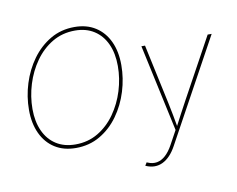

<svg xmlns="http://www.w3.org/2000/svg" viewBox="-95 -865 1482 1201"><g transform="rotate(-10 645.5 -264.5)"><path d="M328.6 9.8Q251 9.8 195.3 -25.6Q139.6 -61 109.6 -125.2Q79.6 -189.5 79.6 -275.4Q79.6 -359.9 105.2 -441.9Q130.9 -523.9 179.2 -590.6Q227.5 -657.2 295.7 -697.3Q363.8 -737.3 449.2 -737.3Q526.4 -737.3 582 -701.9Q637.7 -666.5 667.5 -602.5Q697.3 -538.6 697.3 -452.1Q697.3 -368.2 671.9 -285.9Q646.5 -203.6 598.6 -137Q550.8 -70.3 482.7 -30.3Q414.6 9.8 328.6 9.8ZM329.6 -12.7Q409.7 -12.7 473.4 -50.8Q537.1 -88.9 582 -152.6Q627 -216.3 650.9 -293.7Q674.8 -371.1 674.8 -450.2Q674.8 -530.8 647.7 -590.1Q620.6 -649.4 569.8 -682.1Q519 -714.8 448.7 -714.8Q368.2 -714.8 304.2 -676.8Q240.2 -638.7 195.1 -575Q149.9 -511.2 126 -433.6Q102.1 -356 102.1 -276.9Q102.1 -197.3 129.2 -137.7Q156.2 -78.1 207.3 -45.4Q258.3 -12.7 329.6 -12.7ZM735.4 194.3 747.6 174.8 752 176.8Q783.2 190.4 811.8 185.3Q840.3 180.2 865.7 157.2Q891.1 134.3 912.6 95.2L960.9 6.8L841.3 -545.9H864.3L946.3 -164.1Q954.6 -125 961.9 -85.9Q969.2 -46.9 976.1 -7.8H970.2Q990.7 -46.9 1011.2 -85.9Q1031.7 -125 1053.2 -164.1L1262.2 -545.9H1287.6L932.1 103.5Q913.6 137.7 891.6 160.9Q869.6 184.1 845 196Q820.3 208 793.5 208Q779.8 208 764.9 204.6Q750 201.2 735.4 194.3Z"/></g></svg>

Font: Inter Thin
Style: Italic
Weight: 250
Italic angle: -9.3988°
Designer: Rasmus Andersson
Foundry: rsms
Version: Version 4.001;git-66647c0bb